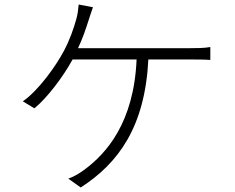

<svg xmlns="http://www.w3.org/2000/svg" viewBox="-20 -799 1040 849"><path d="M391 -767 328 -779C326 -756 323 -734 317 -713C306 -674 289 -623 261 -571C229 -511 153 -401 81 -351L132 -320C189 -366 260 -461 301 -536H584C572 -255 449 -120 355 -50C334 -34 306 -17 282 -9L337 30C503 -77 621 -237 636 -536H822C845 -536 882 -536 910 -534V-591C883 -586 847 -586 822 -586H325C346 -630 359 -670 370 -704C376 -724 384 -746 391 -767Z"/></svg>

Font: Noto Sans CJK SC Light
Style: Regular
Weight: 300
Designer: Ryoko NISHIZUKA 西塚涼子 (kana, bopomofo & ideographs); Paul D. Hunt (Latin, Greek & Cyrillic); Sandoll Communications 산돌커뮤니
Foundry: Adobe
Version: Version 2.004;hotconv 1.0.118;makeotfexe 2.5.65603